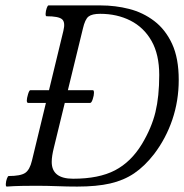

<svg xmlns="http://www.w3.org/2000/svg" viewBox="-20 -686 680 709"><path d="M5 3Q1 3 1.5 -7Q2 -17 5.5 -26.5Q9 -36 12 -36Q56 -36 73 -47.5Q90 -59 98 -93L214 -572Q222 -604 209 -615Q196 -626 152 -626Q148 -626 148.5 -636Q149 -646 152.5 -656Q156 -666 159 -666H352Q406 -666 457 -653Q508 -640 549.5 -608.5Q591 -577 615.5 -524Q640 -471 640 -391Q640 -314 616.5 -244.5Q593 -175 549 -117Q514 -72 475.5 -46Q437 -20 387 -8.5Q337 3 265 3Q229 3 191 1.5Q153 0 112 0Q89 0 60 0.5Q31 1 5 3ZM250 -26Q345 -26 404.5 -57Q464 -88 504 -154Q540 -214 554 -272Q568 -330 568 -409Q568 -485 539.5 -535Q511 -585 461.5 -610Q412 -635 350 -635Q320 -635 307 -625Q294 -615 286 -580L179 -141Q175 -125 173 -112Q171 -99 171 -88Q171 -26 250 -26ZM84 -306Q79 -306 79 -315Q79 -323 83.5 -338Q88 -353 92 -353H323Q327 -353 327 -343Q327 -334 322.5 -320Q318 -306 313 -306Z"/></svg>

Font: Junicode Two Beta Condensed
Style: Italic
Weight: 400
Width: 3
Italic angle: -9°
Version: Version 1.053; ttfautohint (v1.8.4)